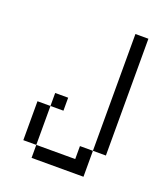

<svg xmlns="http://www.w3.org/2000/svg" viewBox="-128 -778 756 869"><g transform="rotate(20 250.0 -344.0)"><path d="M187.5 -250V-312.5H125V-250H62.5V-62.5H125V0H375Q375 0 375 -125H312.5V-62.5H125V-250ZM375 -125H437.5V-687.5H375Z"/></g></svg>

Font: BFUnifontExMono
Style: Regular
Weight: 500
Version: Version 15.0.06